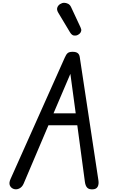

<svg xmlns="http://www.w3.org/2000/svg" viewBox="-20 -1382 834 1401"><path d="M80.5 -3Q60 -10 52 -28.8Q44 -47.5 57 -76L453 -962.5Q462.5 -984.5 473.5 -994.2Q484.5 -1004 510 -1004Q535 -1004 547.2 -994.2Q559.5 -984.5 562 -965L698 -67Q702.5 -38.5 693 -20.2Q683.5 -2 658.5 -0.5Q630.5 1.5 617 -11.8Q603.5 -25 599.5 -55L544 -468H333.5L152.5 -42Q142 -17.5 121.5 -7Q101 3.5 80.5 -3ZM370.5 -555H532.5L493.5 -843ZM491 -1146 405 -1289.5Q392.5 -1310.5 398 -1326.5Q403.5 -1342.5 418.2 -1352Q433 -1361.5 448 -1361.5Q462.5 -1361.5 476.5 -1354.5Q490.5 -1347.5 498.5 -1330.5L567.5 -1182.5Q575 -1167.5 572.5 -1156.5Q570 -1145.5 562.8 -1138.2Q555.5 -1131 548 -1127.5Q537 -1121 520.8 -1122.5Q504.5 -1124 491 -1146Z"/></svg>

Font: Edu SA Hand Medium
Style: Regular
Weight: 500
Designer: Tina and Corey Anderson, Eben Sorkin, Mirko Velimirovic
Foundry: Google for Education
Version: Version 2.000